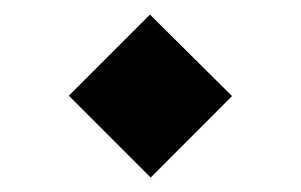

<svg xmlns="http://www.w3.org/2000/svg" viewBox="-20 -367 418 267"><path d="M189.5 -120.1 75.7 -233.9 188.5 -346.7 302.7 -233.4Z"/></svg>

Font: Vazirmatn UI NL Medium
Style: Regular
Weight: 500
Designer: Saber Rastikerdar
Foundry: Saber Rastikerdar
Version: Version 33.003